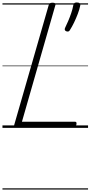

<svg xmlns="http://www.w3.org/2000/svg" viewBox="-20 -1037 734 1557"><path d="M117 0Q88 0 95 -23L375 -996Q378 -1006 384.5 -1010.5Q391 -1015 406 -1015Q420 -1015 426.5 -1010.5Q433 -1006 429 -995L158 -50H587Q597 -50 599.5 -44Q602 -38 599 -25Q595 -12 589 -6Q583 0 574 0ZM518 -783Q508 -787 505.5 -794.5Q503 -802 509 -814Q520 -836 533 -866.5Q546 -897 557.5 -930.5Q569 -964 574 -993Q576 -1003 581.5 -1010Q587 -1017 602 -1017Q620 -1017 626.5 -1010Q633 -1003 631 -993Q625 -962 611 -925Q597 -888 580.5 -854Q564 -820 548 -795Q544 -787 537.5 -783Q531 -779 518 -783ZM0 490H694V500H0ZM0 -20H694V0H0ZM0 -505H694V-500H0ZM0 -1010H694V-1000H0Z"/></svg>

Font: Playwrite AU NSW Guides
Style: Regular
Weight: 400
Designer: Veronika Burian, José Scaglione
Foundry: TypeTogether
Version: Version 1.003